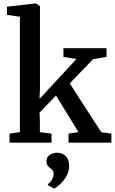

<svg xmlns="http://www.w3.org/2000/svg" viewBox="-20 -839 679 1129"><path d="M36 0V-53.5L97 -62V-740.5L21 -751.5V-799.5L189.5 -819H191.5L215 -802.5V-314.5L212.5 -257.5L429.5 -492L353 -504.5V-555.5H606.5V-504.5L527 -491L390 -348.5L575.5 -61.5L635 -53.5V0H383V-53.5L441.5 -62L309.5 -277L212.5 -177L214.5 -131.5V-62L283 -53.5V0ZM386.5 137Q386 171.5 369.2 199.2Q352.5 227 331.8 245.5Q311 264 299 270H297.5L262 250L261 243Q275 237 285.2 218Q295.5 199 295.5 185.5Q295.5 170 288.8 162.2Q282 154.5 275 149.5Q267 144 260.2 135Q253.5 126 253.5 109Q253.5 89.5 264.2 78.8Q275 68 289 63.5Q303 59 312 59H314.5Q347 59 366.8 79.2Q386.5 99.5 386.5 137Z"/></svg>

Font: Merriweather SemiBold
Style: Regular
Weight: 600
Version: Version 2.100